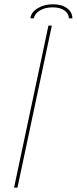

<svg xmlns="http://www.w3.org/2000/svg" viewBox="-20 -854 350 874"><path d="M44 0 200.5 -737.5H216L59.5 0ZM118.5 -770.5Q121.5 -798.5 151.5 -816.5Q181.5 -834.5 221 -834.5Q261 -834.5 285.2 -816.5Q309.5 -798.5 309.5 -770.5H293.5Q293.5 -791 274.2 -805.8Q255 -820.5 219.5 -820.5Q184.5 -820.5 160.8 -805.8Q137 -791 134.5 -770.5Z"/></svg>

Font: Epilogue Thin
Style: Italic
Weight: 250
Italic angle: -12°
Designer: Tyler Finck
Foundry: Etcetera Type Co
Version: Version 2.112